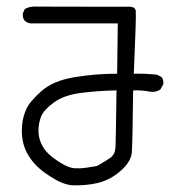

<svg xmlns="http://www.w3.org/2000/svg" viewBox="-20 -541 540 585"><path d="M196.3 23.4Q172.9 19.5 151.9 7.8Q130.9 -3.9 113.8 -16.6Q96.7 -29.3 85 -42.5Q73.2 -55.7 63.5 -72.8Q53.7 -89.8 49.3 -112.3Q44.9 -134.8 47.4 -160.2Q49.8 -185.5 60.1 -208.5Q70.3 -231.4 106 -263.2Q141.6 -294.9 206.1 -305.7Q270.5 -316.4 336.9 -316.4L338.9 -469.7H74.2Q63.5 -470.7 55.7 -477.5Q47.9 -486.3 49.8 -501L55.7 -513.7Q70.3 -521.5 87.9 -521Q105.5 -520.5 366.2 -520.5Q391.6 -522.5 393.6 -508.3Q395.5 -494.1 387.7 -316.4Q418.9 -317.4 458 -313.5L471.7 -306.6Q479.5 -297.9 477.5 -284.2L468.8 -268.6Q455.1 -258.8 436.5 -261.7Q413.1 -266.6 385.7 -265.6Q383.8 -107.4 381.8 -78.1Q379.9 -48.8 347.7 -20.5Q315.4 7.8 277.3 16.6Q239.3 25.4 196.3 23.4ZM275.4 -35.2Q299.8 -48.8 315.4 -59.6Q331.1 -70.3 332 -94.2Q333 -118.2 335 -265.6Q278.3 -264.6 226.1 -257.8Q173.8 -251 143.1 -228Q112.3 -205.1 105 -185.5Q97.7 -166 97.2 -145Q96.7 -124 105 -105Q113.3 -85.9 128.4 -71.8Q143.6 -57.6 167 -43.5Q190.4 -29.3 207.5 -28.3Q224.6 -27.3 241.7 -29.8Q258.8 -32.2 275.4 -35.2Z"/></svg>

Font: JasonHandwriting4
Style: Regular
Weight: 400
Version: Version 1.01.21